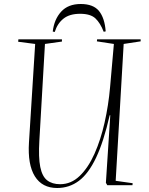

<svg xmlns="http://www.w3.org/2000/svg" viewBox="-20 -927 746 961"><path d="M559 -22 644 -10 643 0H517L510 -12L532 -350H529Q499 -218 461 -138Q423 -58 375 -22Q327 14 266 14Q191 14 154.5 -44.5Q118 -103 125 -214L156 -707L71 -718L72 -730H290V-719L205 -707L177 -223Q172 -139 181.5 -91.5Q191 -44 216 -24.5Q241 -5 281 -5Q336 -5 379 -46.5Q422 -88 453 -157.5Q484 -227 503.5 -313.5Q523 -400 531 -491L550 -707L465 -720L466 -730H684V-720L599 -707ZM499 -768Q482 -812 457.5 -835Q433 -858 381 -858Q328 -858 297.5 -833.5Q267 -809 254 -767L244 -769Q251 -830 286 -868.5Q321 -907 384 -907Q447 -907 475.5 -872Q504 -837 509 -770Z"/></svg>

Font: Display Extralight
Style: Italic
Weight: 200
Italic angle: -2°
Designer: Latin by Veronika Burian and Jose Scaglione. Greek by Irene Vlachou. Cyrillic by Vera Evstafieva
Foundry: TypeTogether
Version: Version 3.002